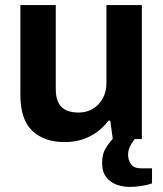

<svg xmlns="http://www.w3.org/2000/svg" viewBox="-20 -546 641 754"><path d="M490 188Q464 188 439 179.5Q414 171 397.5 150Q381 129 381 94Q381 57 397.5 32Q414 7 433 -12H517V-8Q506 2 494.5 21.5Q483 41 483 62Q483 83 495 99Q507 115 533 115H577V174Q558 181 533.5 184.5Q509 188 490 188ZM234 12Q154 12 107 -32Q60 -76 60 -174V-526H199V-197Q199 -171 205 -153.5Q211 -136 222.5 -125Q234 -114 251 -109Q268 -104 289 -104Q320 -104 345 -119Q370 -134 384 -160.5Q398 -187 398 -220V-526H537V0H423L413 -72H406Q387 -47 361.5 -28Q336 -9 304 1.5Q272 12 234 12Z"/></svg>

Font: Archivo SemiBold
Style: Bold
Weight: 700
Version: Version 2.001